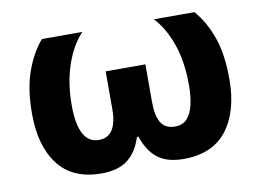

<svg xmlns="http://www.w3.org/2000/svg" viewBox="-65 -645 1023 752"><g transform="rotate(-10 446.5 -269.5)"><path d="M283 10Q168 10 111 -64.5Q54 -139 54 -267Q54 -366 79 -435Q104 -504 143 -549H304Q262 -505 237.5 -433.5Q213 -362 213 -273Q213 -121 295 -121Q367 -121 367 -232V-381H525V-232Q525 -176 542 -148.5Q559 -121 597 -121Q629 -121 646.5 -141Q664 -161 671.5 -195Q679 -229 679 -271Q679 -367 653.5 -437.5Q628 -508 588 -549H750Q792 -500 815.5 -432.5Q839 -365 839 -267Q839 -139 781.5 -64.5Q724 10 609 10Q543 10 505.5 -19.5Q468 -49 449 -107H443Q425 -49 387 -19.5Q349 10 283 10Z"/></g></svg>

Font: Noto Sans ExtraBold
Style: Regular
Weight: 800
Designer: Monotype Design Team
Foundry: Monotype Imaging Inc.
Version: Version 2.007